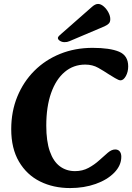

<svg xmlns="http://www.w3.org/2000/svg" viewBox="-20 -939 671 975"><path d="M336 16Q251 16 183.5 -17.5Q116 -51 76.5 -118Q37 -185 37 -283Q37 -373 68 -448.5Q99 -524 154.5 -579.5Q210 -635 285.5 -665.5Q361 -696 450 -696Q538 -696 584.5 -676.5Q631 -657 631 -602Q631 -574 619 -552.5Q607 -531 592 -531Q583 -531 564 -542.5Q545 -554 532 -562Q508 -578 479 -594.5Q450 -611 413 -611Q353 -611 308.5 -573.5Q264 -536 239.5 -466.5Q215 -397 215 -301Q215 -222 233 -170.5Q251 -119 284 -94.5Q317 -70 361 -70Q399 -70 429.5 -86.5Q460 -103 484 -125Q508 -147 527.5 -163.5Q547 -180 565 -180Q580 -180 588 -170Q596 -160 596 -143Q596 -99 560.5 -62.5Q525 -26 466 -5Q407 16 336 16ZM283 -760Q274 -752 274 -746Q274 -738 284.5 -731.5Q295 -725 307 -725Q315 -725 320.5 -726Q326 -727 333 -730L510 -805Q525 -812 532.5 -819.5Q540 -827 540 -842Q540 -858 530.5 -876Q521 -894 506.5 -906.5Q492 -919 478 -919Q464 -919 448 -905Z"/></svg>

Font: Alkatra
Style: Regular
Weight: 400
Designer: Suman Bhandary
Version: Version 1.100;gftools[0.9.22]